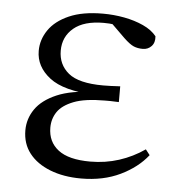

<svg xmlns="http://www.w3.org/2000/svg" viewBox="-45 -573 587 631"><g transform="rotate(5 249.0 -258.0)"><path d="M245 15Q187 15 142.5 -2.5Q98 -20 73.5 -51.5Q49 -83 49 -127Q49 -165 71 -197Q93 -229 140.5 -249.5Q188 -270 266 -272V-263Q163 -267 116.5 -303Q70 -339 70 -391Q70 -428 92 -460Q114 -492 158.5 -511.5Q203 -531 270 -531Q306 -531 340.5 -524.5Q375 -518 403.5 -505Q432 -492 448 -472Q450 -451 438.5 -439Q427 -427 410 -427Q393 -427 380 -432.5Q367 -438 347 -457L290 -513L346 -511L355 -492Q329 -496 311.5 -498.5Q294 -501 275 -501Q210 -501 176 -472.5Q142 -444 142 -398Q142 -352 176 -324Q210 -296 291 -296Q303 -296 316 -296.5Q329 -297 347 -298V-246Q328 -247 318.5 -247Q309 -247 301 -247Q235 -247 198 -232.5Q161 -218 145.5 -195Q130 -172 130 -143Q130 -96 164.5 -69.5Q199 -43 270 -43Q320 -43 365 -57.5Q410 -72 449 -99L463 -81Q430 -39 374 -12Q318 15 245 15Z"/></g></svg>

Font: Noto Serif KR
Style: Regular
Weight: 400
Designer: Ryoko NISHIZUKA  (kana & ideographs); Frank Grießhammer (Latin, Greek & Cyrillic); Wenlong ZHANG  (bopomofo); Sandoll Co
Foundry: Adobe
Version: Version 2.003-H1;hotconv 1.1.1;makeotfexe 2.6.0